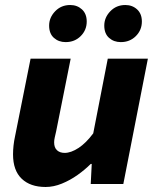

<svg xmlns="http://www.w3.org/2000/svg" viewBox="-20 -734 640 766"><path d="M162 12Q101 12 66.5 -21Q32 -54 32 -118Q32 -135 34 -153.5Q36 -172 40 -190L102 -500H262L204 -210Q201 -197 198.5 -186Q196 -175 196 -166Q196 -145 207.5 -134.5Q219 -124 238 -124Q263 -124 293 -143.5Q323 -163 352 -202L410 -500H570L472 0H342L346 -80H342Q319 -57 289.5 -36Q260 -15 227 -1.5Q194 12 162 12ZM242 -566Q214 -566 195 -583Q176 -600 176 -632Q176 -664 200 -689Q224 -714 260 -714Q288 -714 307 -696.5Q326 -679 326 -648Q326 -614 302 -590Q278 -566 242 -566ZM462 -566Q434 -566 415 -583Q396 -600 396 -632Q396 -664 420 -689Q444 -714 480 -714Q508 -714 527 -696.5Q546 -679 546 -648Q546 -614 522 -590Q498 -566 462 -566Z"/></svg>

Font: Source Code Pro ExtraLight Black
Style: Italic
Weight: 900
Italic angle: -11°
Monospace: yes
Version: Version 1.016;hotconv 1.0.116;makeotfexe 2.5.65601